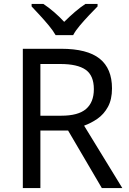

<svg xmlns="http://www.w3.org/2000/svg" viewBox="-20 -964 662 984"><path d="M294 -714Q427 -714 490.5 -663.5Q554 -613 554 -511Q554 -454 533 -416Q512 -378 479.5 -355.5Q447 -333 411 -320L607 0H502L329 -295H187V0H97V-714ZM289 -636H187V-371H294Q381 -371 421 -405.5Q461 -440 461 -507Q461 -577 419 -606.5Q377 -636 289 -636ZM265 -784Q252 -807 230 -833.5Q208 -860 184 -886Q160 -912 142 -931V-944H202Q228 -927 256 -903Q284 -879 309 -852Q336 -879 364 -903Q392 -927 418 -944H480V-931Q461 -912 436.5 -886Q412 -860 389.5 -833.5Q367 -807 355 -784Z"/></svg>

Font: Noto Sans Balinese
Style: Regular
Weight: 400
Designer: Aditya Bayu, David Williams
Foundry: David Williams
Version: Version 2.003